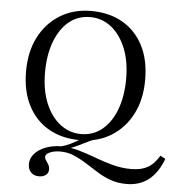

<svg xmlns="http://www.w3.org/2000/svg" viewBox="-54 -634 835 879"><g transform="rotate(5 363.5 -194.5)"><path d="M157.3 192.7Q133.9 192.7 120.2 178.6Q106.5 164.5 106.5 141.1Q106.5 114.5 124.6 93.5Q142.7 72.6 174.2 60.1Q205.6 47.6 245.2 46.8Q286.3 46.8 326.2 58.1Q366.1 69.4 406.5 84.7Q446.8 100 488.7 111.3Q530.6 122.6 575 122.6Q621 122.6 650.8 105.6Q680.6 88.7 703.2 50L726.6 62.9Q702.4 127.4 660.9 160.1Q619.4 192.7 559.7 192.7Q518.5 192.7 485.1 180.6Q451.6 168.5 422.6 150Q393.5 131.5 365.3 113.7Q337.1 96 308.1 83.5Q279 71 245.2 71Q216.9 71 197.2 79.8Q177.4 88.7 177.4 101.6Q177.4 108.9 183.5 117.3Q189.5 125.8 195.2 135.5Q200.8 145.2 200.8 157.3Q200.8 173.4 188.7 183.1Q176.6 192.7 157.3 192.7ZM282.3 54 241.9 48.4Q267.7 41.9 287.9 31.9Q308.1 21.8 327.4 10.1Q346.8 -1.6 369 -11.7Q391.1 -21.8 420.2 -27.4L421 -4Q391.9 3.2 371 13.3Q350 23.4 329.8 33.5Q309.7 43.5 282.3 54ZM329.8 11.3Q246.8 11.3 185.5 -23.8Q124.2 -58.9 90.3 -124.6Q56.5 -190.3 56.5 -281.5Q56.5 -371.8 91.1 -439.1Q125.8 -506.5 187.5 -544.4Q249.2 -582.3 329.8 -582.3Q412.9 -582.3 474.2 -547.2Q535.5 -512.1 569.4 -446.8Q603.2 -381.5 603.2 -289.5Q603.2 -199.2 568.5 -131.9Q533.9 -64.5 472.2 -26.6Q410.5 11.3 329.8 11.3ZM331.5 -16.9Q387.9 -16.9 429 -50.8Q470.2 -84.7 493.1 -145.6Q516.1 -206.5 516.1 -287.1Q516.1 -368.5 491.1 -428.6Q466.1 -488.7 423.8 -521.4Q381.5 -554 328.2 -554Q271.8 -554 230.6 -520.2Q189.5 -486.3 166.5 -425.4Q143.5 -364.5 143.5 -283.9Q143.5 -202.4 168.5 -142.3Q193.5 -82.3 236.3 -49.6Q279 -16.9 331.5 -16.9Z"/></g></svg>

Font: Playfair 5pt SemiExpanded Light
Style: Regular
Weight: 400
Version: Version 2.203